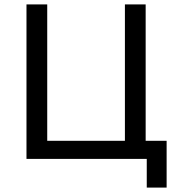

<svg xmlns="http://www.w3.org/2000/svg" viewBox="-20 -720 805 870"><path d="M645 130H735V-82H640V-700H546V-82H194V-700H100V0H645Z"/></svg>

Font: Golos Text VF
Style: Regular
Weight: 400
Designer: A.Korolkova, Vitaly Kuzmin
Foundry: ParaType Ltd
Version: Version 2.005